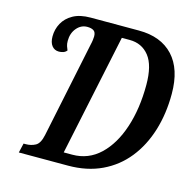

<svg xmlns="http://www.w3.org/2000/svg" viewBox="-105 -817 914 921"><g transform="rotate(15 352.0 -357.0)"><path d="M68 0 79 -47H90Q116 -47 137.5 -58.5Q159 -70 168 -113L267 -589Q270 -601 271.5 -613Q273 -625 273 -631Q273 -652 261.5 -659.5Q250 -667 230 -667Q199 -667 177.5 -641.5Q156 -616 156 -578Q156 -563 159.5 -552.5Q163 -542 167 -533Q160 -524 149.5 -520.5Q139 -517 128 -517Q106 -517 93 -533.5Q80 -550 80 -580Q80 -615 96.5 -645.5Q113 -676 147 -695Q181 -714 234 -714H473Q583 -714 643.5 -649Q704 -584 704 -461Q704 -362 678 -278Q652 -194 602 -131.5Q552 -69 479 -34.5Q406 0 312 0ZM318 -56Q398 -56 455.5 -110.5Q513 -165 544 -259Q575 -353 575 -471Q575 -568 539 -613.5Q503 -659 442 -659H403L276 -56Z"/></g></svg>

Font: Noto Serif ExtraCondensed SemiBold
Style: Italic
Weight: 600
Width: 2
Italic angle: -12°
Designer: Monotype Design Team
Foundry: Monotype Imaging Inc.
Version: Version 2.013